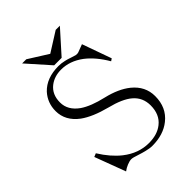

<svg xmlns="http://www.w3.org/2000/svg" viewBox="-246 -978 1117 1117"><g transform="rotate(-45 312.5 -419.5)"><path d="M76.2 -184.6 54.7 -175.8 126 14.6Q142.6 2 162.1 -5.9Q182.6 -14.6 198.2 -14.6Q204.1 -14.6 215.8 -11.7Q222.7 -9.8 241.2 -3.9Q271.5 5.9 288.1 9.8Q317.4 17.6 339.8 17.6Q430.7 17.6 489.3 -29.3Q555.7 -82 555.7 -175.8Q555.7 -256.8 488.3 -311.5Q433.6 -355.5 342.8 -377Q250 -398.4 200.2 -432.6Q137.7 -476.6 137.7 -541Q137.7 -606.4 182.6 -641.6Q221.7 -671.9 277.3 -671.9Q348.6 -671.9 413.1 -624Q470.7 -580.1 517.6 -500L532.2 -509.8L467.8 -690.4L418.9 -671.9Q410.2 -668.9 397.5 -670.9Q388.7 -672.9 369.1 -679.7Q343.8 -688.5 329.1 -691.4Q304.7 -697.3 281.2 -697.3Q182.6 -697.3 127.9 -639.6Q84 -590.8 84 -523.4Q84 -443.4 157.2 -388.7Q213.9 -347.7 315.4 -321.3Q409.2 -297.9 452.1 -260.7Q499 -220.7 499 -156.2Q499 -81.1 449.2 -42Q406.2 -7.8 336.9 -7.8Q252 -7.8 178.7 -65.4Q123 -109.4 76.2 -184.6ZM453.1 -857.4H418.9L297.9 -781.2L176.8 -857.4H142.6L266.6 -717.8H328.1Z"/></g></svg>

Font: Batang
Style: Regular
Weight: 400
Version: Version 2.21